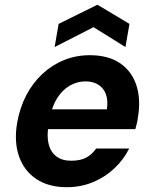

<svg xmlns="http://www.w3.org/2000/svg" viewBox="-20 -768 641 800"><path d="M258 12Q182.7 12 131.5 -22Q80.3 -56 59 -117.1Q37.8 -178.2 51.8 -258.3Q62.8 -319.7 89.3 -370.8Q115.9 -421.9 156.2 -459.6Q196.4 -497.2 246.6 -517.6Q296.7 -538 354.2 -538Q432 -538 481.1 -504Q530.2 -470 548.8 -410.9Q567.5 -351.9 554.3 -276.9Q553.3 -266.9 550.4 -255.1Q547.6 -243.3 544 -229.9H142.8L157.3 -312.5H425.3Q431 -349.9 421.1 -375.8Q411.2 -401.7 389.4 -415.3Q367.6 -428.9 336.1 -428.9Q302.3 -428.9 271.6 -411.6Q240.9 -394.3 218.9 -360.2Q196.8 -326.1 187 -273.7L182 -244.5Q174.5 -199.6 182.9 -166.8Q191.4 -134.1 215.2 -116.2Q239 -98.3 275.9 -98.3Q316.6 -98.3 340.3 -111.9Q364 -125.4 380.7 -149H518.2Q495.9 -103.9 457.2 -67.1Q418.4 -30.3 367.8 -9.2Q317.2 12 258 12ZM207.6 -572 224.3 -668.5 385.9 -748.3 519.4 -668.5 502.7 -572 369.6 -654.8Z"/></svg>

Font: DM Sans 9pt
Style: Italic
Weight: 400
Italic angle: -10°
Designer: Colophon Foundry, Jonny Pinhorn
Foundry: Colophon Foundry
Version: Version 4.004